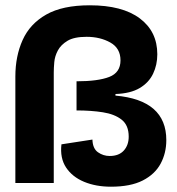

<svg xmlns="http://www.w3.org/2000/svg" viewBox="-20 -692 668 725"><path d="M399 13Q342 13 297.5 -5.5Q253 -24 229.5 -59.5Q206 -95 212 -147L329 -165Q330 -131 350 -117Q370 -103 394 -103Q429 -103 447.5 -123.5Q466 -144 466 -176Q466 -219 439.5 -240Q413 -261 368.5 -268Q324 -275 269 -275V-385Q350 -385 392.5 -401.5Q435 -418 435 -464Q435 -510 396.5 -531.5Q358 -553 307 -553Q260 -553 235 -538Q210 -523 198.5 -501.5Q187 -480 185 -457.5Q183 -435 183 -419V-1H38V-403Q38 -480 65.5 -541Q93 -602 154.5 -637Q216 -672 319 -672Q442 -672 508 -622.5Q574 -573 574 -487Q574 -447 558 -413.5Q542 -380 507.5 -359.5Q473 -339 416 -337V-331Q608 -314 608 -163Q608 -114 586.5 -74Q565 -34 519 -10.5Q473 13 399 13Z"/></svg>

Font: Bricolage Grotesque 96pt Bricolage Grotesque 48pt Regular
Style: Bold
Weight: 700
Designer: Mathieu Triay
Foundry: Atelier Triay
Version: Version 1.001; ttfautohint (v1.8.4.7-5d5b);gftools[0.9.33.de